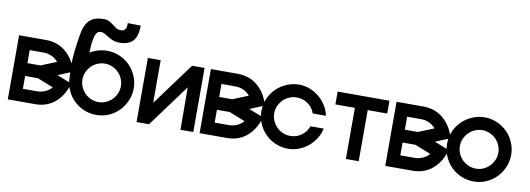

<svg xmlns="http://www.w3.org/2000/svg" viewBox="-47 -785 2891 1047"><g transform="rotate(10 1398.0 -261.5)"><path d="M20 -355H168Q236 -355 282 -314Q328 -273 344 -210L264 -177L345 -145Q329 -82 284.5 -41.5Q240 -1 174 0H20ZM162 -142H91V-71H174Q195 -72 215.5 -81Q236 -90 250 -107ZM91 -213H163L249 -248Q220 -282 174 -285H91Z M347 -419Q355 -470 381 -496Q407 -522 459 -522Q479 -522 491.5 -515Q504 -508 514 -500Q524 -492 534.5 -485Q545 -478 561 -478Q573 -478 579.5 -483Q586 -488 589 -494.5Q592 -501 592 -509Q592 -517 592 -523L664 -522V-517Q664 -465 641 -437.5Q618 -410 564 -410Q544 -410 529.5 -416Q515 -422 503 -429.5Q491 -437 479.5 -443.5Q468 -450 455 -450Q451 -450 444.5 -448Q438 -446 431.5 -435Q425 -424 420 -399Q415 -374 414 -328Q458 -355 509 -355Q545 -355 577.5 -341Q610 -327 634 -303Q658 -279 672 -246.5Q686 -214 686 -178Q686 -142 672 -109.5Q658 -77 634 -52.5Q610 -28 578 -14Q546 0 509 0Q472 0 439.5 -14Q407 -28 383 -52Q359 -76 345 -108.5Q331 -141 331 -178Q331 -194 329.5 -211.5Q328 -229 328.5 -256Q329 -283 333 -322Q337 -361 347 -419ZM509 -284Q487 -284 467.5 -275.5Q448 -267 433.5 -252.5Q419 -238 410.5 -219Q402 -200 402 -178Q402 -156 410.5 -136.5Q419 -117 433.5 -102.5Q448 -88 467.5 -79.5Q487 -71 509 -71Q531 -71 550 -79.5Q569 -88 583.5 -102.5Q598 -117 606.5 -136.5Q615 -156 615 -178Q615 -199 606.5 -218.5Q598 -238 583.5 -252.5Q569 -267 549.5 -275.5Q530 -284 509 -284Z M976 0 975 -235 802 0H733V-355H804V-119L978 -355H1047V0Z M1082 -355H1230Q1298 -355 1344 -314Q1390 -273 1406 -210L1326 -177L1407 -145Q1391 -82 1346.5 -41.5Q1302 -1 1236 0H1082ZM1224 -142H1153V-71H1236Q1257 -72 1277.5 -81Q1298 -90 1312 -107ZM1153 -213H1225L1311 -248Q1282 -282 1236 -285H1153Z M1571 -355Q1602 -355 1630.5 -344Q1659 -333 1682 -314Q1705 -295 1721.5 -269Q1738 -243 1744 -213H1671Q1660 -245 1632.5 -264.5Q1605 -284 1571 -284Q1549 -284 1529.5 -275.5Q1510 -267 1495.5 -252.5Q1481 -238 1472.5 -219Q1464 -200 1464 -178Q1464 -156 1472.5 -136.5Q1481 -117 1495.5 -102.5Q1510 -88 1529.5 -79.5Q1549 -71 1571 -71Q1605 -71 1632.5 -90.5Q1660 -110 1671 -142H1744Q1738 -112 1721.5 -86Q1705 -60 1682 -41Q1659 -22 1630.5 -11Q1602 0 1571 0Q1534 0 1501.5 -14Q1469 -28 1445 -52Q1421 -76 1407 -108.5Q1393 -141 1393 -178Q1393 -215 1407 -247Q1421 -279 1445.5 -303Q1470 -327 1502.5 -341Q1535 -355 1571 -355Z M1963 0H1892V-283H1784V-354H2071V-283H1963Z M2110 -355H2258Q2326 -355 2372 -314Q2418 -273 2434 -210L2354 -177L2435 -145Q2419 -82 2374.5 -41.5Q2330 -1 2264 0H2110ZM2252 -142H2181V-71H2264Q2285 -72 2305.5 -81Q2326 -90 2340 -107ZM2181 -213H2253L2339 -248Q2310 -282 2264 -285H2181Z M2599 -355Q2635 -355 2667.5 -341Q2700 -327 2724 -303Q2748 -279 2762 -246.5Q2776 -214 2776 -178Q2776 -142 2762 -109.5Q2748 -77 2724 -52.5Q2700 -28 2668 -14Q2636 0 2599 0Q2562 0 2529.5 -14Q2497 -28 2473 -52Q2449 -76 2435 -108.5Q2421 -141 2421 -178Q2421 -215 2435 -247Q2449 -279 2473.5 -303Q2498 -327 2530.5 -341Q2563 -355 2599 -355ZM2599 -284Q2577 -284 2557.5 -275.5Q2538 -267 2523.5 -252.5Q2509 -238 2500.5 -219Q2492 -200 2492 -178Q2492 -156 2500.5 -136.5Q2509 -117 2523.5 -102.5Q2538 -88 2557.5 -79.5Q2577 -71 2599 -71Q2621 -71 2640 -79.5Q2659 -88 2673.5 -102.5Q2688 -117 2696.5 -136.5Q2705 -156 2705 -178Q2705 -199 2696.5 -218.5Q2688 -238 2673.5 -252.5Q2659 -267 2639.5 -275.5Q2620 -284 2599 -284Z"/></g></svg>

Font: Googee
Style: Regular
Weight: 400
Designer: Peter Wiegel
Foundry: CATFonts Peter Wiegel
Version: 1.000